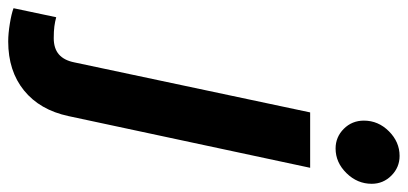

<svg xmlns="http://www.w3.org/2000/svg" viewBox="-429 -496 994 468"><g transform="rotate(90 68.0 -262.0)"><path d="M196 -583Q168 -583 148 -603Q128 -623 128 -652Q128 -687 154 -713Q180 -739 214 -739Q242 -739 262 -719Q282 -699 282 -671Q282 -636 256 -609.5Q230 -583 196 -583ZM-65 215Q-84 215 -108.5 211Q-133 207 -146 202L-124 98Q-113 101 -101.5 102.5Q-90 104 -73 104Q-48 104 -33.5 91.5Q-19 79 -14 54L108 -521H243L117 68Q102 138 54.5 176.5Q7 215 -65 215Z"/></g></svg>

Font: Red Hat Display
Style: Bold Italic
Weight: 700
Italic angle: -12°
Designer: Pentagram / MCKL
Foundry: Pentagram / MCKL
Version: Version 1.003; Red Hat Display Bold Italic